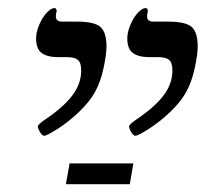

<svg xmlns="http://www.w3.org/2000/svg" viewBox="-20 -607 529 478"><path d="M124 -464.8Q97.7 -464.8 83.7 -475.1Q69.8 -485.4 69.8 -511.2Q69.8 -527.3 77.9 -545.9Q85.9 -564.5 96.7 -575.7Q107.4 -586.9 115.2 -586.9Q121.1 -586.9 121.1 -579.1Q119.1 -573.2 119.1 -565.9Q119.1 -553.2 134.8 -553.2H170.9Q215.3 -553.2 230.2 -539.8Q245.1 -526.4 245.1 -491.2Q245.1 -471.7 237.8 -437.5Q230.5 -403.3 216.8 -378.4Q203.1 -353.5 177 -328.6Q150.9 -303.7 123.8 -286.4Q96.7 -269 89.8 -269Q85 -269 79.6 -278.1Q74.2 -287.1 74.2 -293Q75.7 -297.9 91.8 -309.1Q137.7 -339.8 159.9 -369.1Q182.1 -398.4 182.1 -431.2Q182.1 -451.2 173.8 -458Q165.5 -464.8 146 -464.8ZM351.1 -464.8Q324.7 -464.8 310.8 -475.1Q296.9 -485.4 296.9 -511.2Q296.9 -527.3 304.9 -545.9Q313 -564.5 323.7 -575.7Q334.5 -586.9 342.3 -586.9Q348.1 -586.9 348.1 -579.1Q346.2 -573.2 346.2 -565.9Q346.2 -553.2 361.8 -553.2H397.9Q442.4 -553.2 457.3 -539.8Q472.2 -526.4 472.2 -491.2Q472.2 -471.7 464.8 -437.5Q457.5 -403.3 443.8 -378.4Q430.2 -353.5 404.1 -328.6Q377.9 -303.7 350.8 -286.4Q323.7 -269 316.9 -269Q312 -269 306.6 -278.1Q301.3 -287.1 301.3 -293Q302.7 -297.9 318.8 -309.1Q364.7 -339.8 387 -369.1Q409.2 -398.4 409.2 -431.2Q409.2 -451.2 400.9 -458Q392.6 -464.8 373 -464.8ZM153.3 -200.2H312L303.2 -148.4H144Z"/></svg>

Font: Liberation Serif
Style: Italic
Weight: 400
Italic angle: -16.333°
Designer: Steve Matteson
Foundry: Ascender Corporation
Version: Version 2.1.5